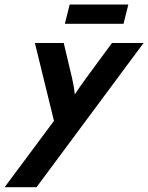

<svg xmlns="http://www.w3.org/2000/svg" viewBox="-95 -603 642 832"><path d="M-75 208.3 138.9 -79.2 56.2 -416.7H181.2L217.4 -263.9Q222.2 -243.1 225 -226Q227.8 -209 229.2 -193.8Q238.9 -209 250.7 -226Q262.5 -243.1 277.8 -263.9L390.3 -416.7H527.1L63.2 208.3ZM186.1 -500 206.9 -583.3H461.1L440.3 -500Z"/></svg>

Font: Afacad
Style: Italic
Weight: 400
Italic angle: -14°
Designer: Kristian Moeller
Foundry: Dicotype
Version: Version 1.000